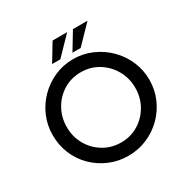

<svg xmlns="http://www.w3.org/2000/svg" viewBox="-199 -1088 1254 1276"><g transform="rotate(-30 428.0 -450.0)"><path d="M58 -362Q58 -437 86.5 -504Q115 -571 166 -622.5Q217 -674 284 -703.5Q351 -733 427 -733Q503 -733 570.5 -703.5Q638 -674 689.5 -622.5Q741 -571 770 -504Q799 -437 799 -362Q799 -285 770 -218Q741 -151 689.5 -100Q638 -49 570.5 -20.5Q503 8 427 8Q351 8 284 -20.5Q217 -49 166 -99Q115 -149 86.5 -216.5Q58 -284 58 -362ZM166 -361Q166 -287 201 -226Q236 -165 296 -129Q356 -93 430 -93Q503 -93 562 -129Q621 -165 656 -226Q691 -287 691 -362Q691 -437 655.5 -498.5Q620 -560 560.5 -596Q501 -632 428 -632Q354 -632 294.5 -595.5Q235 -559 200.5 -497.5Q166 -436 166 -361ZM484 -908 354 -774H291L372 -908ZM639 -906 509 -772H446L527 -906Z"/></g></svg>

Font: Reem Kufi Fun
Style: Regular
Weight: 400
Designer: Khaled Hosny
Version: Version 1.005